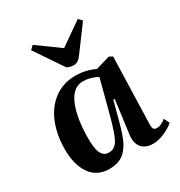

<svg xmlns="http://www.w3.org/2000/svg" viewBox="-188 -922 994 1063"><g transform="rotate(-30 309.0 -390.0)"><path d="M276.9 -591.8 154.8 -772 176.8 -793.9 318.8 -690.9 464.8 -793 485.8 -771 371.1 -616.2Q347.7 -582 318.8 -582Q300.3 -582 276.9 -591.8ZM530.8 -515.1 518.1 -94.2Q517.1 -70.3 522.2 -60.5Q527.3 -50.8 543.9 -50.8Q569.8 -50.8 601.1 -76.2L618.2 -41Q596.7 -21.5 557.9 -3.7Q519 14.2 481.9 14.2Q434.1 14.2 409.9 -14.6Q385.7 -43.5 393.1 -97.2L420.9 -307.1L412.1 -308.1L379.9 -187Q372.1 -159.2 366.2 -139.9Q360.4 -120.6 351.6 -97.7Q342.8 -74.7 333.7 -59.8Q324.7 -44.9 311.8 -29.5Q298.8 -14.2 283.7 -5.4Q268.6 3.4 248.8 8.8Q229 14.2 205.1 14.2Q124.5 14.2 83.3 -44.9Q42 -104 42 -201.2Q42 -295.4 72 -369.1Q102.1 -442.9 159.9 -485.4Q217.8 -527.8 294.9 -527.8Q359.9 -527.8 418.9 -500L509.8 -526.9ZM246.1 -65.9Q262.2 -65.9 273.9 -72Q285.6 -78.1 296.1 -90.8Q306.6 -103.5 316.9 -129.9Q327.1 -156.2 337.4 -189.7Q347.7 -223.1 361.8 -277.8L408.2 -455.1Q362.8 -480 315.9 -480Q252.9 -480 219.2 -403.3Q185.5 -326.7 184.1 -196.8Q183.6 -127 198.2 -96.4Q212.9 -65.9 246.1 -65.9Z"/></g></svg>

Font: Literata SemiBold
Style: Italic
Weight: 650
Italic angle: -2.39999°
Designer: Latin by Veronika Burian and Jose Scaglione. Greek by Irene Vlachou. Cyrillic by Vera Evstafieva
Foundry: TypeTogether
Version: Version 3.021